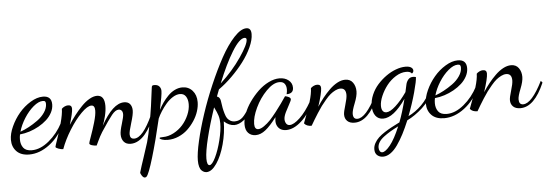

<svg xmlns="http://www.w3.org/2000/svg" viewBox="-90 -906 3939 1373"><g transform="rotate(-5 1879.5 -220.0)"><path d="M284.2 -298.8Q284.2 -269 269.3 -240.7Q254.4 -212.4 229.5 -189.7Q204.6 -167 172.6 -148.9Q140.6 -130.9 105.5 -119.6Q70.3 -108.4 36.1 -105Q32.2 -87.4 32.2 -68.8Q32.2 -32.7 50.3 -8.8Q68.4 15.1 110.8 15.1Q172.4 15.1 234.1 -35.9Q295.9 -86.9 335 -162.1L347.2 -152.8Q306.6 -63.5 235.8 -9.8Q165 43.9 89.8 43.9Q31.2 43.9 -0.5 11.5Q-32.2 -21 -32.2 -71.8Q-32.2 -115.2 -8.8 -166.7Q14.6 -218.3 50.5 -260.7Q86.4 -303.2 133.1 -331.5Q179.7 -359.9 222.2 -359.9Q284.2 -359.9 284.2 -298.8ZM219.2 -329.1Q188.5 -329.1 151.4 -297.9Q114.3 -266.6 84.2 -219Q54.2 -171.4 41 -124Q70.3 -134.3 102.3 -151.4Q134.3 -168.5 166.5 -191.7Q198.7 -214.8 219.5 -245.4Q240.2 -275.9 240.2 -306.2Q240.2 -318.4 235.8 -323.7Q231.4 -329.1 219.2 -329.1Z M575.2 22Q559.1 22 541.5 16.6Q523.9 11.2 523.9 2Q523.9 -3.9 539.8 -47.4Q555.7 -90.8 571.3 -144Q586.9 -197.3 586.9 -228Q586.9 -266.1 562 -266.1Q533.7 -266.1 489 -221.2Q444.3 -176.3 401.6 -107.7Q358.9 -39.1 335 26.9Q319.8 26.9 300.3 19.8Q280.8 12.7 280.8 5.9Q280.8 1.5 297.9 -47.4Q314.9 -96.2 332.3 -159.4Q349.6 -222.7 350.1 -261.2Q356.9 -269 369.9 -275.6Q382.8 -282.2 396 -282.2Q422.9 -282.2 422.9 -255.9Q422.9 -227.1 397 -142.1Q419.4 -177.2 443.4 -208.3Q467.3 -239.3 495.4 -268.6Q523.4 -297.9 553 -314.9Q582.5 -332 607.9 -332Q662.1 -332 662.1 -255.9Q662.1 -221.7 652.1 -181.6Q642.1 -141.6 630.9 -115.2Q715.8 -269 796.9 -269Q826.2 -269 840.1 -251.2Q854 -233.4 854 -205.1Q854 -177.2 835.4 -117.4Q816.9 -57.6 816.9 -38.1Q816.9 -3.9 847.2 -3.9Q909.2 -3.9 981 -162.1L993.2 -147.9Q980.5 -114.3 963.4 -84.2Q946.3 -54.2 924.6 -27.3Q902.8 -0.5 875.7 15.1Q848.6 30.8 819.8 30.8Q786.6 30.8 769.8 10.5Q752.9 -9.8 752.9 -42Q752.9 -67.4 768.1 -116.7Q783.2 -166 783.2 -184.1Q783.2 -202.1 774.9 -211.2Q766.6 -220.2 753.9 -220.2Q731 -220.2 704.6 -187.7Q678.2 -155.3 623 -70.8Q613.8 -56.2 605.7 -41Q597.7 -25.9 587.6 -4.4Q577.6 17.1 575.2 22Z M1085.9 25.9Q1061 25.9 1044.4 20Q1027.8 14.2 1027.8 7.8Q1027.8 2.9 1052.7 2.9Q1091.3 2.9 1129.4 -17.1Q1167.5 -37.1 1195.1 -68.1Q1222.7 -99.1 1239.7 -138.7Q1256.8 -178.2 1256.8 -215.8Q1256.8 -249.5 1242.7 -271.2Q1228.5 -293 1200.2 -293Q1175.3 -293 1148.7 -276.4Q1122.1 -259.8 1100.1 -234.1Q1078.1 -208.5 1061.3 -181.9Q1044.4 -155.3 1034.2 -131.8Q997.6 25.4 962.6 142.1Q927.7 258.8 911.1 274.9Q906.2 279.8 898.9 279.8Q887.7 279.8 877.4 263.4Q867.2 247.1 868.2 242.2Q879.9 201.2 901.6 137.5Q923.3 73.7 936.5 29.8Q949.7 -14.2 968.5 -114.7Q987.3 -215.3 1003.9 -356Q1004.9 -365.7 1008.3 -369.4Q1011.7 -373 1022.9 -373Q1046.9 -373 1058.8 -359.6Q1070.8 -346.2 1070.8 -327.1Q1070.8 -297.4 1047.9 -191.9Q1062 -219.2 1078.9 -243.2Q1095.7 -267.1 1117.7 -289.8Q1139.6 -312.5 1166.5 -325.7Q1193.4 -338.9 1221.2 -338.9Q1265.6 -338.9 1293.7 -307.4Q1321.8 -275.9 1321.8 -225.1Q1321.8 -193.8 1310.8 -159.2Q1299.8 -124.5 1278.3 -91.8Q1256.8 -59.1 1228.8 -32.7Q1200.7 -6.3 1163.3 9.8Q1126 25.9 1085.9 25.9Z M1685.5 -162.1 1700.7 -151.9Q1676.8 -96.2 1639.6 -67.1Q1602.5 -38.1 1569.3 -38.1Q1531.7 -38.1 1495.6 -70.8Q1495.1 11.2 1472.9 93Q1450.7 174.8 1414.8 227.3Q1378.9 279.8 1341.8 279.8Q1332.5 279.8 1324 276.1Q1315.4 272.5 1306.4 263.9Q1297.4 255.4 1292 236.8Q1286.6 218.3 1286.6 191.9Q1286.6 141.6 1306.9 53.2Q1327.1 -35.2 1360.4 -136Q1393.6 -236.8 1438.5 -341.1Q1483.4 -445.3 1529.5 -529.3Q1575.7 -613.3 1625.2 -666.7Q1674.8 -720.2 1714.4 -720.2Q1748.5 -720.2 1748.5 -675.8Q1748.5 -634.8 1724.6 -582.3Q1700.7 -529.8 1662.4 -479.2Q1624 -428.7 1576.7 -382.1Q1529.3 -335.4 1481.4 -301.8Q1471.2 -277.3 1462.4 -252Q1472.7 -250 1479.5 -240.7Q1486.3 -231.4 1487.8 -220.2Q1492.7 -186 1495.8 -168.2Q1499 -150.4 1505.9 -127Q1512.7 -103.5 1520.8 -92Q1528.8 -80.6 1542.5 -72.3Q1556.2 -64 1574.7 -64Q1607.4 -64 1631.1 -86.7Q1654.8 -109.4 1685.5 -162.1ZM1469.7 -60.1Q1469.7 -89.8 1462.2 -114.7Q1454.6 -139.6 1435.5 -176.8Q1396.5 -61 1372.6 36.6Q1348.6 134.3 1348.6 184.1Q1348.6 231.9 1367.7 231.9Q1386.2 231.9 1410.6 181.2Q1435.1 130.4 1452.4 60.5Q1469.7 -9.3 1469.7 -60.1ZM1695.8 -652.8Q1659.2 -652.8 1605.7 -565.9Q1552.2 -479 1497.6 -342.8Q1587.4 -425.8 1648.4 -515.4Q1709.5 -605 1709.5 -639.2Q1709.5 -652.8 1695.8 -652.8Z M1947.8 -211.9Q1960.9 -210 1974.1 -203.4Q1987.3 -196.8 1987.3 -187Q1987.3 -178.2 1972.9 -153.1Q1958.5 -127.9 1944.1 -98.1Q1929.7 -68.4 1929.7 -47.9Q1929.7 -30.8 1938.2 -17.3Q1946.8 -3.9 1963.4 -3.9Q1992.7 -3.9 2036.9 -45.4Q2081.1 -86.9 2123.5 -162.1L2133.8 -151.9Q2102.5 -72.3 2046.1 -21.2Q1989.7 29.8 1935.5 29.8Q1900.9 29.8 1882.3 9.3Q1863.8 -11.2 1863.8 -40Q1863.8 -51.8 1866.7 -68.8Q1821.3 -8.8 1786.1 19Q1751 46.9 1715.3 46.9Q1682.1 46.9 1661.9 25.6Q1641.6 4.4 1641.6 -36.1Q1641.6 -71.3 1657.7 -113.5Q1673.8 -155.8 1701.9 -195.6Q1730 -235.4 1764.6 -268.8Q1799.3 -302.2 1840.1 -322.5Q1880.9 -342.8 1918.5 -342.8Q1958 -342.8 1983.9 -322Q2009.8 -301.3 2009.8 -268.1Q2009.8 -225.1 1960.4 -225.1Q1965.3 -243.7 1965.3 -259.8Q1965.3 -284.7 1953.6 -300.3Q1941.9 -315.9 1916.5 -315.9Q1872.1 -315.9 1822.5 -265.4Q1772.9 -214.8 1741.7 -148.4Q1710.4 -82 1710.4 -33.2Q1710.4 5.9 1737.3 5.9Q1754.9 5.9 1779.1 -11Q1803.2 -27.8 1823.5 -49.1Q1843.8 -70.3 1871.1 -105.5Q1898.4 -140.6 1912.4 -160.6Q1926.3 -180.7 1947.8 -211.9Z M2065.9 -6.8Q2065.9 -9.8 2083.5 -53.7Q2101.1 -97.7 2118.9 -156.2Q2136.7 -214.8 2137.2 -252.9Q2144 -260.7 2157 -267.3Q2169.9 -273.9 2183.1 -273.9Q2210 -273.9 2210 -248Q2210 -213.4 2178.2 -116.2Q2200.2 -149.9 2222.9 -178.5Q2245.6 -207 2272.9 -233.9Q2300.3 -260.7 2329.6 -276.4Q2358.9 -292 2386.2 -292Q2422.4 -292 2441.2 -265.6Q2460 -239.3 2460 -202.1Q2460 -169.4 2439.5 -118.2Q2418.9 -66.9 2418.9 -43.9Q2418.9 -5.9 2449.2 -5.9Q2510.7 -5.9 2588.9 -162.1L2600.1 -148.9Q2527.8 20 2427.2 20Q2393.1 20 2375 2.4Q2356.9 -15.1 2356.9 -43.9Q2356.9 -63.5 2371.6 -111.3Q2386.2 -159.2 2386.2 -183.1Q2386.2 -231.9 2346.2 -231.9Q2329.1 -231.9 2309.8 -222.2Q2290.5 -212.4 2274.4 -199.2Q2258.3 -186 2237.8 -161.6Q2217.3 -137.2 2204.3 -119.9Q2191.4 -102.5 2171.6 -71.5Q2151.9 -40.5 2144 -27.1Q2136.2 -13.7 2119.1 15.1Q2082 15.1 2065.9 -6.8Z M2865.7 -294.9Q2855 -310.1 2825.7 -310.1Q2788.1 -310.1 2750.2 -286.4Q2712.4 -262.7 2685.5 -228Q2658.7 -193.4 2641.8 -153.8Q2625 -114.3 2625 -83Q2625 -59.1 2634.3 -46.6Q2643.6 -34.2 2659.7 -34.2Q2687 -34.2 2727.5 -71.3Q2768.1 -108.4 2808.1 -166L2819.8 -219.2Q2823.7 -238.3 2836.4 -254.2Q2849.1 -270 2871.1 -270Q2880.4 -270 2892.1 -267.1Q2892.1 -240.2 2869.9 -158.9Q2847.7 -77.6 2814.9 6.8Q2866.7 -17.6 2911.6 -62.5Q2956.5 -107.4 2978 -162.1L2990.7 -151.9Q2969.7 -90.8 2915 -41Q2860.4 8.8 2803.7 36.1Q2781.2 90.3 2759.8 131.6Q2738.3 172.9 2713.9 207.8Q2689.5 242.7 2662.8 261.2Q2636.2 279.8 2608.9 279.8Q2585 279.8 2567.9 265.4Q2550.8 251 2550.8 222.2Q2550.8 199.7 2562.7 178Q2574.7 156.2 2593 139.2Q2611.3 122.1 2637.2 105.5Q2663.1 88.9 2687.3 75.9Q2711.4 63 2738.8 49.3Q2743.7 46.9 2746.1 45.9Q2772.5 -21.5 2796.9 -119.1Q2708 8.8 2633.8 8.8Q2598.6 8.8 2578.9 -17.3Q2559.1 -43.5 2559.1 -87.9Q2559.1 -127.9 2576.2 -168Q2593.3 -208 2621.3 -239.5Q2649.4 -271 2683.8 -295.7Q2718.3 -320.3 2754.9 -333.7Q2791.5 -347.2 2823.7 -347.2Q2850.6 -347.2 2864.3 -337.9Q2877.9 -328.6 2877.9 -314.9Q2877.9 -307.1 2873.5 -301.5Q2869.1 -295.9 2865.7 -294.9ZM2606 248Q2628.4 248 2663.3 204.8Q2698.2 161.6 2734.9 73.2Q2699.7 90.8 2676.8 104.5Q2653.8 118.2 2629.9 136Q2606 153.8 2594 173.1Q2582 192.4 2582 212.9Q2582 228.5 2588.6 238.3Q2595.2 248 2606 248Z M3262.7 -298.8Q3262.7 -269 3247.8 -240.7Q3232.9 -212.4 3208 -189.7Q3183.1 -167 3151.1 -148.9Q3119.1 -130.9 3084 -119.6Q3048.8 -108.4 3014.6 -105Q3010.7 -87.4 3010.7 -68.8Q3010.7 -32.7 3028.8 -8.8Q3046.9 15.1 3089.4 15.1Q3150.9 15.1 3212.6 -35.9Q3274.4 -86.9 3313.5 -162.1L3325.7 -152.8Q3285.2 -63.5 3214.4 -9.8Q3143.6 43.9 3068.4 43.9Q3009.8 43.9 2978 11.5Q2946.3 -21 2946.3 -71.8Q2946.3 -115.2 2969.7 -166.7Q2993.2 -218.3 3029.1 -260.7Q3064.9 -303.2 3111.6 -331.5Q3158.2 -359.9 3200.7 -359.9Q3262.7 -359.9 3262.7 -298.8ZM3197.8 -329.1Q3167 -329.1 3129.9 -297.9Q3092.8 -266.6 3062.7 -219Q3032.7 -171.4 3019.5 -124Q3048.8 -134.3 3080.8 -151.4Q3112.8 -168.5 3145 -191.7Q3177.2 -214.8 3198 -245.4Q3218.8 -275.9 3218.8 -306.2Q3218.8 -318.4 3214.4 -323.7Q3210 -329.1 3197.8 -329.1Z M3256.3 -6.8Q3256.3 -9.8 3273.9 -53.7Q3291.5 -97.7 3309.3 -156.2Q3327.1 -214.8 3327.6 -252.9Q3334.5 -260.7 3347.4 -267.3Q3360.4 -273.9 3373.5 -273.9Q3400.4 -273.9 3400.4 -248Q3400.4 -213.4 3368.7 -116.2Q3390.6 -149.9 3413.3 -178.5Q3436 -207 3463.4 -233.9Q3490.7 -260.7 3520 -276.4Q3549.3 -292 3576.7 -292Q3612.8 -292 3631.6 -265.6Q3650.4 -239.3 3650.4 -202.1Q3650.4 -169.4 3629.9 -118.2Q3609.4 -66.9 3609.4 -43.9Q3609.4 -5.9 3639.6 -5.9Q3701.2 -5.9 3779.3 -162.1L3790.5 -148.9Q3718.3 20 3617.7 20Q3583.5 20 3565.4 2.4Q3547.4 -15.1 3547.4 -43.9Q3547.4 -63.5 3562 -111.3Q3576.7 -159.2 3576.7 -183.1Q3576.7 -231.9 3536.6 -231.9Q3519.5 -231.9 3500.2 -222.2Q3481 -212.4 3464.8 -199.2Q3448.7 -186 3428.2 -161.6Q3407.7 -137.2 3394.8 -119.9Q3381.8 -102.5 3362.1 -71.5Q3342.3 -40.5 3334.5 -27.1Q3326.7 -13.7 3309.6 15.1Q3272.5 15.1 3256.3 -6.8Z"/></g></svg>

Font: Dancing Script OT
Style: Regular
Weight: 400
Foundry: Pablo Impallari. www.impallari.com
Version: Version 1.000